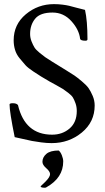

<svg xmlns="http://www.w3.org/2000/svg" viewBox="-20 -670 497 912"><path d="M181.6 98.6Q181.6 77.1 200.2 61Q218.8 44.9 258.8 44.9Q267.6 51.8 273.9 67.9Q280.3 84 280.3 96.7Q280.3 174.8 200.2 219.7Q198.2 221.7 192.4 221.7Q172.9 221.7 172.9 214.8L195.3 193.4Q217.8 170.9 217.8 157.2Q217.8 144.5 199.7 128.9Q181.6 113.3 181.6 98.6ZM44.9 -478.5Q44.9 -553.7 102.5 -602.1Q160.2 -650.4 236.3 -650.4Q257.8 -650.4 276.9 -647.9Q295.9 -645.5 308.1 -642.6Q320.3 -639.6 343.3 -633.3Q366.2 -627 383.8 -623Q395.5 -571.3 395.5 -483.4Q395.5 -476.6 385.7 -476.6Q362.3 -476.6 360.4 -486.3Q355.5 -529.3 318.8 -569.8Q282.2 -610.4 229.5 -610.4Q170.9 -610.4 147 -581.1Q123 -551.8 123 -508.8Q123 -490.2 129.9 -473.1Q136.7 -456.1 143.6 -444.8Q150.4 -433.6 168.5 -418.9Q186.5 -404.3 194.8 -398.4Q203.1 -392.6 228 -377Q252.9 -361.3 259.8 -357.4Q264.6 -354.5 293.9 -336.4Q323.2 -318.4 334 -311Q344.7 -303.7 367.7 -284.7Q390.6 -265.6 400.9 -251Q411.1 -236.3 420.4 -214.4Q429.7 -192.4 429.7 -168.9Q429.7 -90.8 368.7 -40.5Q307.6 9.8 225.6 9.8Q202.1 9.8 175.8 6.3Q149.4 2.9 131.8 -0.5Q114.3 -3.9 87.4 -10.3Q60.5 -16.6 49.8 -18.6Q25.4 -138.7 25.4 -173.8Q25.4 -179.7 41 -179.7Q58.6 -179.7 65.4 -170.9Q98.6 -30.3 227.5 -30.3Q276.4 -30.3 310.5 -59.6Q344.7 -88.9 344.7 -142.6Q344.7 -162.1 338.9 -178.7Q333 -195.3 326.7 -206.1Q320.3 -216.8 304.2 -229Q288.1 -241.2 279.3 -247.1Q270.5 -252.9 247.1 -265.6Q223.6 -278.3 214.8 -283.2Q186.5 -299.8 175.3 -306.6Q164.1 -313.5 138.2 -330.6Q112.3 -347.7 100.6 -360.8Q88.9 -374 73.2 -393.1Q57.6 -412.1 51.3 -433.6Q44.9 -455.1 44.9 -478.5Z"/></svg>

Font: Crimson Text
Style: Regular
Weight: 400
Version: Version 0.13